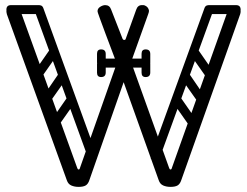

<svg xmlns="http://www.w3.org/2000/svg" viewBox="-20 -720 965 750"><path d="M287 10Q271 10 258.5 4.5Q246 -1 241 -16L7 -664Q6 -667 5.5 -671Q5 -675 5 -676Q5 -692 22 -698Q26 -700 30 -700Q34 -700 37 -700Q52 -700 58 -683L282 -63Q284 -58 287 -58Q291 -58 292 -63L436 -472Q408 -545 393 -586Q378 -627 371 -645.5Q364 -664 362.5 -669.5Q361 -675 361 -676Q361 -687 371.5 -693.5Q382 -700 391 -700Q408 -700 414 -683L459 -568Q461 -564 465 -564Q470 -564 471 -568L512 -682Q518 -700 534 -700Q537 -700 540 -700Q543 -700 547 -698Q560 -692 562 -678Q562 -673 559 -665L492 -478L641 -63Q643 -58 646 -58Q650 -58 651 -63L871 -681Q877 -699 893 -699Q896 -699 899 -699Q902 -699 905 -697Q920 -691 920 -676Q920 -673 919.5 -670Q919 -667 918 -664L688 -16Q683 -1 673.5 4.5Q664 10 646 10Q630 10 617.5 4.5Q605 -1 600 -16L463 -399L329 -16Q324 -1 314.5 4.5Q305 10 287 10ZM920 -682Q920 -665 903 -665H798Q779 -665 779 -682Q779 -700 797 -700H902Q920 -700 920 -682ZM149 -682Q149 -665 132 -665H24Q5 -665 5 -682Q5 -700 23 -700H131Q149 -700 149 -682ZM555 -473Q555 -456 538 -456H384Q367 -456 367 -473Q367 -491 383 -491H537Q555 -491 555 -473ZM533 -436V-470Q533 -479 537 -483Q541 -487 550 -487Q560 -487 564 -483Q567 -480 567 -471V-437Q567 -419 549 -419Q533 -419 533 -436ZM567 -509V-475Q567 -466 564 -463Q560 -459 550 -459Q541 -459 537 -463Q533 -467 533 -476V-510Q533 -527 549 -527Q567 -527 567 -509ZM359 -436V-470Q359 -479 363 -483Q367 -487 376 -487Q381 -487 384.5 -486Q388 -485 390 -483Q393 -480 393 -471V-437Q393 -419 375 -419Q359 -419 359 -436ZM393 -509V-475Q393 -466 390 -463Q388 -461 384.5 -460Q381 -459 376 -459Q367 -459 363 -463Q359 -467 359 -476V-510Q359 -527 375 -527Q393 -527 393 -509ZM581 -90Q564 -97 570 -113L779 -689Q785 -704 802 -697Q818 -692 812 -676L603 -101Q597 -85 581 -90ZM720 -228 654 -322Q645 -336 660 -347Q674 -355 683 -343L749 -248Q759 -235 743 -224Q729 -215 720 -228ZM688 -105Q671 -111 677 -128L856 -618Q861 -633 878 -627Q894 -621 888 -605L710 -115Q704 -99 688 -105ZM788 -415 722 -509Q713 -523 728 -534Q742 -542 751 -530L817 -435Q827 -422 811 -411Q797 -402 788 -415ZM754 -320 687 -415Q679 -428 694 -439Q707 -448 717 -435L782 -340Q792 -327 777 -316Q763 -307 754 -320ZM347 -90Q331 -85 325 -101L116 -676Q110 -692 126 -697Q143 -704 149 -689L358 -113Q364 -97 347 -90ZM208 -228Q199 -215 185 -224Q169 -235 179 -248L245 -343Q254 -355 268 -347Q283 -336 274 -322ZM240 -105Q224 -99 218 -115L40 -605Q34 -621 50 -627Q67 -633 72 -618L251 -128Q257 -111 240 -105ZM140 -415Q131 -402 117 -411Q101 -422 111 -435L177 -530Q186 -542 200 -534Q215 -523 206 -509ZM174 -320Q165 -307 151 -316Q136 -327 146 -340L211 -435Q221 -448 234 -439Q249 -428 241 -415Z"/></svg>

Font: Nsibidi Libre Uzo
Style: Regular
Weight: 400
Designer: Oluwaseun Badejo
Version: Version 1.021